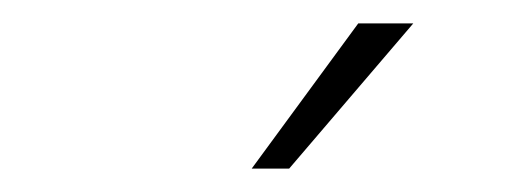

<svg xmlns="http://www.w3.org/2000/svg" viewBox="-20 -698 440 164"><path d="M286 -678H333L227 -554H195Z"/></svg>

Font: Sarabun Thin
Style: Italic
Weight: 250
Italic angle: -10°
Designer: Suppakit Chalermlarp | Katatrad Co.,Ltd.
Foundry: Cadson Demak Co.,Ltd.
Version: Version 1.000; ttfautohint (v1.6)